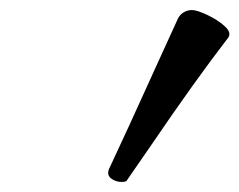

<svg xmlns="http://www.w3.org/2000/svg" viewBox="-20 -814 476 382"><path d="M222 -452Q210 -452 201 -459Q192 -466 197 -478Q231 -550 292 -685L334 -777Q338 -785 345.5 -789.5Q353 -794 362 -794Q372 -794 393 -784Q414 -774 427.5 -761.5Q441 -749 434 -739Q367 -652 280 -524L233 -456Q232 -452 222 -452Z"/></svg>

Font: Charmonman
Style: Bold
Weight: 700
Designer: Ekaluck Peanpanawate
Foundry: Cadson Demak Co.,Ltd.
Version: Version 1.000; ttfautohint (v1.6)